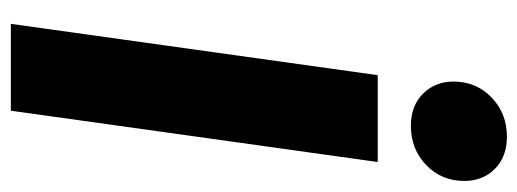

<svg xmlns="http://www.w3.org/2000/svg" viewBox="-328 -650 978 363"><g transform="rotate(90 161.5 -469.0)"><path d="M122.6 -693.6H286.8L189.8 0H25.6ZM218.4 -756.3Q180.4 -756.3 157.6 -779.3Q134.7 -802.3 134.7 -836.7Q134.7 -880 164.8 -908.9Q194.9 -937.9 238.9 -937.9Q276.9 -937.9 299.7 -915.2Q322.6 -892.5 322.6 -857.5Q322.6 -814.1 292.5 -785.2Q262.4 -756.3 218.4 -756.3Z"/></g></svg>

Font: Fira Sans Variable
Style: Italic
Weight: 397
Italic angle: -8°
Designer: Carrois Corporate & Edenspiekermann AG
Foundry: Carrois Corporate GbR & Edenspiekermann AG
Version: Version 4.202